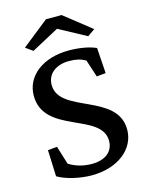

<svg xmlns="http://www.w3.org/2000/svg" viewBox="-133 -987 835 1081"><g transform="rotate(-15 284.0 -447.0)"><path d="M266 11C417 11 524 -73 524 -187C524 -401 178 -371 178 -539C178 -602 229 -644 307 -644C348 -644 376 -637 403 -621L436 -520L489 -525L479 -674C439 -692 381 -702 320 -702C171 -702 65 -622 65 -506C65 -282 409 -318 409 -152C409 -89 360 -51 283 -51C233 -51 188 -64 150 -88L117 -195L63 -190L69 -36C116 -8 197 11 266 11ZM87 -781 129 -751 289 -837 448 -751 491 -781 334 -905H243Z"/></g></svg>

Font: TPK Tissa Web Medium
Style: Regular
Weight: 500
Designer: Jacques Le Bailly, Suppakit Chalermlarp | Katatrad Co.,Ltd.
Foundry: Jacques Le Bailly, Cadson Demak Co.,Ltd.
Version: Version 5.000;Glyphs 3.1.2 (3151)